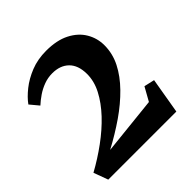

<svg xmlns="http://www.w3.org/2000/svg" viewBox="-139 -1005 683 683"><g transform="rotate(-45 203.0 -663.0)"><path d="M3.5 -477Q49 -502 91 -532.8Q133 -563.5 165.8 -598.2Q198.5 -633 217.5 -669.5Q236.5 -706 236 -743Q235.5 -786 212.5 -808.5Q189.5 -831 150 -831Q128 -831 107.8 -823.5Q87.5 -816 70.2 -804.2Q53 -792.5 39 -779.5L11.5 -812.5Q26.5 -833.5 52.5 -854.2Q78.5 -875 113.5 -889Q148.5 -903 191.5 -903Q244.5 -903 280.2 -884.8Q316 -866.5 334 -836.2Q352 -806 352 -770Q352 -728.5 332.8 -690.5Q313.5 -652.5 279.2 -617.5Q245 -582.5 199.8 -551.2Q154.5 -520 103 -492.5L321 -515.5L349.5 -566.5L389 -557.5L366 -422.5H23.5Z"/></g></svg>

Font: Merriweather 72pt
Style: Bold
Weight: 700
Version: Version 2.100